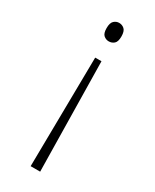

<svg xmlns="http://www.w3.org/2000/svg" viewBox="-188 -592 661 821"><g transform="rotate(30 142.5 -182.0)"><path d="M158 -362 167 178H120L127 -362ZM142 -542Q157 -542 168 -532Q179 -522 179 -496Q179 -470 168 -460.5Q157 -451 142 -451Q128 -451 117 -460.5Q106 -470 106 -496Q106 -522 117 -532Q128 -542 142 -542Z"/></g></svg>

Font: Noto Serif Hebrew ExtraLight
Style: Regular
Weight: 250
Version: Version 2.003